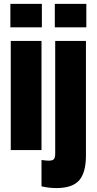

<svg xmlns="http://www.w3.org/2000/svg" viewBox="-20 -770 496 985"><path d="M35.2 -560.1H192.9V0H35.2ZM33.2 -629.9V-750H194.8V-629.9ZM192.9 186V50.8Q215.8 54.2 230 54.2Q249.5 54.2 256.3 46.6Q263.2 39.1 263.2 17.1V-560.1H420.9V27.8Q420.9 115.7 386 155.3Q351.1 194.8 270 194.8Q230.5 194.8 192.9 186ZM261.2 -629.9V-750H422.9V-629.9Z"/></svg>

Font: TASA Explorer
Style: Regular
Weight: 900
Designer: Weizhong Zhang
Foundry: Local Remote
Version: Version 1.000;Glyphs 3.1.2 (3151)